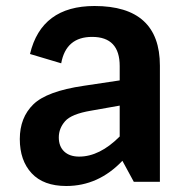

<svg xmlns="http://www.w3.org/2000/svg" viewBox="-20 -606 637 640"><path d="M295 -586Q513 -586 513 -387V0H426L388 -70Q308 14 201 14Q125 14 85.5 -28.5Q46 -71 46 -142.5Q46 -214 91 -258Q136 -302 259 -320L379 -338V-386Q379 -483 287 -483Q200 -483 184 -395L80 -426Q118 -586 295 -586ZM244 -84Q312 -84 379 -151V-254L283 -237Q218 -226 197 -202Q176 -178 176 -148Q176 -118 194 -101Q212 -84 244 -84Z"/></svg>

Font: Sintony
Style: Bold
Weight: 700
Designer: Eduardo Rodriguez Tunni
Foundry: Eduardo Rodriguez Tunni
Version: Version 1.001